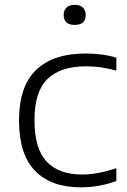

<svg xmlns="http://www.w3.org/2000/svg" viewBox="-20 -773 532 802"><path d="M317 9.5Q194 9.5 126.8 -59Q59.5 -127.5 59.5 -270.5Q59.5 -412.5 131 -481Q202.5 -549.5 337.5 -549.5Q370.5 -549.5 404 -545.2Q437.5 -541 466 -532V-478Q435.5 -486.5 405.2 -491.2Q375 -496 340.5 -496Q232.5 -496 178.2 -443Q124 -390 124 -272Q124 -151.5 175 -97.8Q226 -44 323 -44Q354 -44 388.8 -50.2Q423.5 -56.5 466 -70.5V-17Q394.5 9.5 317 9.5ZM292 -669Q246 -669 246 -710.5Q246 -730.5 258.2 -741.8Q270.5 -753 292 -753Q313.5 -753 325.8 -741.8Q338 -730.5 338 -710.5Q338 -669 292 -669Z"/></svg>

Font: Encode Sans Expanded Expanded Light
Style: Regular
Weight: 300
Width: 7
Designer: Multiple Designers
Foundry: Impallari Type
Version: Version 3.000; ttfautohint (v1.8.3) -l 8 -r 50 -G 200 -x 14 